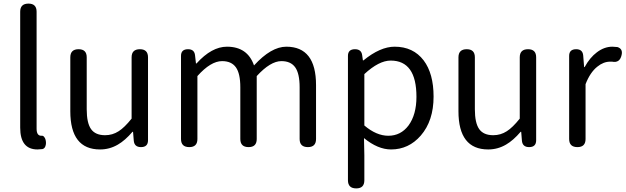

<svg xmlns="http://www.w3.org/2000/svg" viewBox="-20 -816 3473 1065"><path d="M188 13Q92 13 92 -108V-751Q92 -796 138 -796Q183 -796 183 -751V-449V-102Q183 -63 209 -63Q210 -63 211 -63Q219 -64 225 -56.5Q231 -49 233 -40Q237 -22 233 -9Q229 8 215 11Q199 13 188 13Z M535 13Q370 13 370 -199V-498Q370 -543 416 -543Q461 -543 461 -498V-210Q461 -134 485 -100Q509 -66 563 -66Q604 -66 638 -88Q670 -108 710 -158V-498Q710 -543 756 -543Q801 -543 801 -498V-271V-38Q801 0 762 0Q725 0 722 -36L718 -85H715Q674 -37 634 -14Q588 13 535 13Z M1030 0Q984 0 984 -45V-271V-506Q984 -543 1023 -543Q1059 -543 1062 -508L1067 -464H1070Q1154 -557 1239 -557Q1353 -557 1389 -453Q1484 -557 1568 -557Q1733 -557 1733 -344V-45Q1733 0 1688 0Q1642 0 1642 -45V-332Q1642 -408 1617.5 -442.5Q1593 -477 1541 -477Q1480 -477 1404 -394V-45Q1404 0 1359 0Q1313 0 1313 -45V-332Q1313 -408 1288.5 -442.5Q1264 -477 1212 -477Q1149 -477 1075 -394V-45Q1075 0 1030 0Z M1956 229Q1910 229 1910 184V-157V-506Q1910 -543 1949 -543Q1985 -543 1989 -509L1993 -481H1996Q2089 -557 2169 -557Q2272 -557 2330 -481Q2385 -408 2385 -280Q2385 -146 2314 -64Q2247 13 2149 13Q2076 13 1999 -50L2001 45V184Q2001 229 1956 229ZM2134 -63Q2203 -63 2246 -120Q2290 -180 2290 -279Q2290 -480 2147 -480Q2082 -480 2001 -405V-262V-120Q2068 -63 2134 -63Z M2688 13Q2523 13 2523 -199V-498Q2523 -543 2569 -543Q2614 -543 2614 -498V-210Q2614 -134 2638 -100Q2662 -66 2716 -66Q2757 -66 2791 -88Q2823 -108 2863 -158V-498Q2863 -543 2909 -543Q2954 -543 2954 -498V-271V-38Q2954 0 2915 0Q2878 0 2875 -36L2871 -85H2868Q2827 -37 2787 -14Q2741 13 2688 13Z M3183 0Q3137 0 3137 -45V-271V-506Q3137 -543 3176 -543Q3212 -543 3215 -508L3220 -444H3223Q3252 -497 3291 -526Q3332 -557 3377 -557Q3387 -557 3405 -555Q3436 -545 3428 -511Q3418 -465 3375 -474Q3370 -474 3365 -474Q3327 -474 3293 -446Q3253 -414 3228 -349V-45Q3228 0 3183 0Z"/></svg>

Font: GenSenRounded JP R
Style: Regular
Weight: 400
Version: Version 1.501;PS 1;hotconv 16.6.51;makeotf.lib2.5.65220